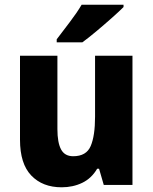

<svg xmlns="http://www.w3.org/2000/svg" viewBox="-20 -786 650 816"><path d="M543 -549V0H421L401 -69H393Q369 -28 329.5 -9Q290 10 242 10Q161 10 113 -40Q65 -90 65 -192V-549H224V-237Q224 -180 239.5 -151Q255 -122 291 -122Q347 -122 365.5 -165.5Q384 -209 384 -290V-549ZM505 -756Q487 -738 455.5 -710Q424 -682 390 -653.5Q356 -625 330 -606H221V-619Q246 -652 276.5 -692Q307 -732 327 -766H505Z"/></svg>

Font: Noto Sans Malayalam SemiCondensed ExtraBold
Style: Regular
Weight: 800
Width: 4
Designer: Jelle Bosma - Monotype Design Team
Foundry: Monotype Imaging Inc.
Version: Version 2.104; ttfautohint (v1.8.4.7-5d5b)